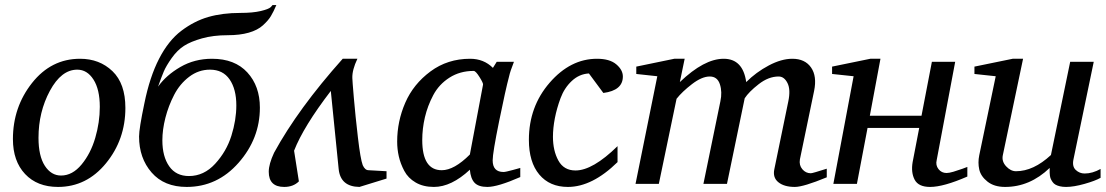

<svg xmlns="http://www.w3.org/2000/svg" viewBox="-20 -726 4367 758"><path d="M475 -300Q475 -175 398.5 -81.5Q322 12 209 12Q127 12 79 -39Q31 -90 31 -177Q31 -303 106.5 -398.5Q182 -494 296 -494Q373 -494 424 -445Q475 -396 475 -300ZM374 -304Q374 -373 349 -412Q324 -451 285 -451Q222 -451 177 -367.5Q132 -284 132 -182Q132 -110 157 -71.5Q182 -33 221 -33Q266 -33 302 -76.5Q338 -120 356 -181.5Q374 -243 374 -304Z M1071 -706Q1060 -680 1049.5 -662.5Q1039 -645 1018 -626Q997 -607 962 -597Q927 -587 879 -587Q822 -587 777.5 -574.5Q733 -562 706.5 -545Q680 -528 658 -497Q636 -466 626.5 -443.5Q617 -421 604 -384Q636 -429 692 -461.5Q748 -494 817 -494Q907 -494 956.5 -440Q1006 -386 1006 -301Q1006 -179 922 -83.5Q838 12 717 12Q628 12 578.5 -45Q529 -102 529 -187Q529 -218 550 -318Q571 -422 608 -494Q645 -566 696 -604.5Q747 -643 802.5 -659Q858 -675 929 -675Q978 -675 1009.5 -682.5Q1041 -690 1049 -698L1056 -706ZM913 -310Q913 -374 886.5 -412.5Q860 -451 809 -451Q764 -451 727 -423Q690 -395 667.5 -351.5Q645 -308 633 -261Q621 -214 621 -172Q621 -108 648 -69.5Q675 -31 726 -31Q785 -31 829.5 -79.5Q874 -128 893.5 -190Q913 -252 913 -310Z M1041 -48Q1041 -78 1062 -123Q1157 -297 1333 -494H1391Q1370 -450 1371 -418Q1371 -409 1377 -339Q1383 -269 1393 -183.5Q1403 -98 1412 -74Q1421 -54 1435 -54L1506 -50V-21L1399 12Q1324 11 1317 -59L1286 -367Q1178 -226 1141 -131L1160 -10Q1138 12 1102 12Q1041 12 1041 -48Z M2034 -27Q1945 12 1904 12Q1869 12 1853.5 -4.5Q1838 -21 1835 -56Q1762 12 1693 12Q1651 12 1621 -5.5Q1591 -23 1576 -51.5Q1561 -80 1554.5 -108.5Q1548 -137 1548 -167Q1548 -247 1580 -320.5Q1612 -394 1679.5 -444Q1747 -494 1836 -494Q1890 -494 1926 -458L1941 -482H2009Q1994 -444 1990 -425Q1976 -373 1950.5 -247.5Q1925 -122 1925 -93Q1925 -47 1968 -47Q1976 -47 2005 -55L2034 -63ZM1887 -392Q1888 -398 1873 -422Q1858 -446 1850 -446Q1796 -446 1754.5 -419.5Q1713 -393 1690.5 -350.5Q1668 -308 1657.5 -263Q1647 -218 1647 -173Q1647 -54 1724 -54Q1773 -54 1835 -116Z M2439 -424Q2439 -369 2362 -359L2305 -436Q2267 -434 2237.5 -406.5Q2208 -379 2193 -338.5Q2178 -298 2170.5 -259Q2163 -220 2163 -186Q2163 -131 2184.5 -92Q2206 -53 2252 -53Q2320 -53 2418 -149V-86Q2318 12 2222 12Q2150 12 2109 -37Q2068 -86 2068 -174Q2068 -305 2150 -399.5Q2232 -494 2337 -494Q2387 -494 2413 -472Q2439 -450 2439 -424Z M3244 -26Q3152 12 3118 12Q3076 12 3053 -6.5Q3030 -25 3037 -58L3092 -325Q3102 -372 3089 -398Q3076 -424 3054 -424Q3014 -424 2975 -393.5Q2936 -363 2920 -338L2850 0H2757L2824 -326Q2832 -363 2822 -393.5Q2812 -424 2782 -424Q2751 -424 2712 -394Q2673 -364 2651 -336L2581 0H2489L2575 -425L2492 -434V-463L2642 -494H2683L2664 -402Q2760 -494 2837 -494Q2913 -494 2926 -402Q2965 -441 3015 -467.5Q3065 -494 3108 -494Q3158 -494 3182 -459.5Q3206 -425 3194 -367L3138 -97Q3134 -74 3147.5 -58Q3161 -42 3181 -42Q3188 -42 3244 -60Z M3799 -29Q3705 12 3652 12Q3606 12 3591 -16.5Q3576 -45 3583 -86L3609 -221H3405L3363 0H3270L3350 -425L3265 -434V-463L3416 -494H3456L3414 -269H3618L3659 -482H3751L3678 -94Q3673 -74 3685 -58.5Q3697 -43 3717 -43Q3727 -43 3744 -48Q3761 -53 3779 -59.5Q3797 -66 3799 -67Z M4325 -24Q4304 -12 4261.5 0Q4219 12 4189 12Q4175 12 4164.5 9.5Q4154 7 4147 3Q4140 -1 4135.5 -7.5Q4131 -14 4128.5 -19.5Q4126 -25 4125 -32.5Q4124 -40 4124 -44Q4124 -48 4124 -55Q4124 -62 4124 -63Q4046 12 3948 12Q3905 12 3878.5 -9Q3852 -30 3846 -57Q3840 -84 3846 -113L3911 -425L3827 -434V-463L3978 -494H4019L3939 -113Q3934 -89 3952 -69.5Q3970 -50 3991 -50Q4060 -50 4129 -114L4205 -482H4298L4218 -97Q4212 -69 4227 -55Q4242 -41 4262 -41Q4293 -41 4325 -59Z"/></svg>

Font: Veleka
Style: Italic
Weight: 400
Italic angle: -12°
Designer: Stefan Peev, Context Ltd, 2016; SIL International, 1997-2014.
Foundry: Stefan Peev, Context Ltd, 2016
Version: Version 1.000